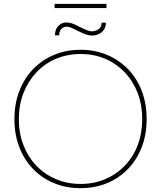

<svg xmlns="http://www.w3.org/2000/svg" viewBox="-20 -969 838 999"><path d="M399 10Q324 10 261 -16Q198 -42 151.5 -90.5Q105 -139 80 -204.5Q55 -270 55 -349Q55 -428 80 -494Q105 -560 151.5 -608.5Q198 -657 261 -683.5Q324 -710 399 -710Q474 -710 537 -683.5Q600 -657 646.5 -609Q693 -561 718 -495Q743 -429 743 -349Q743 -270 718 -204.5Q693 -139 646.5 -90.5Q600 -42 537 -16Q474 10 399 10ZM399 -12Q469 -12 527.5 -37Q586 -62 629.5 -107Q673 -152 696.5 -214Q720 -276 720 -349Q720 -423 696.5 -484.5Q673 -546 629.5 -592Q586 -638 527.5 -663Q469 -688 399 -688Q330 -688 271 -663Q212 -638 169 -592Q126 -546 102 -484.5Q78 -423 78 -349Q78 -276 102 -214Q126 -152 169 -107Q212 -62 271 -37Q330 -12 399 -12ZM459 -784Q447 -784 431 -788.5Q415 -793 377 -812Q371 -815 355.5 -822.5Q340 -830 325 -830Q311 -830 299.5 -818.5Q288 -807 288 -785H266Q266 -816 283.5 -834Q301 -852 323 -852Q347 -852 368 -842Q389 -832 407 -823Q431 -812 440.5 -809Q450 -806 457 -806Q476 -806 492 -816.5Q508 -827 509 -851H531Q531 -830 521 -815Q511 -800 494.5 -792Q478 -784 459 -784ZM264 -927V-949H534V-927Z"/></svg>

Font: Lexend Deca Thin
Style: Regular
Weight: 250
Designer: Bonnie Shaver-Troup, Thomas Jockin
Foundry: Lexend
Version: Version 1.007